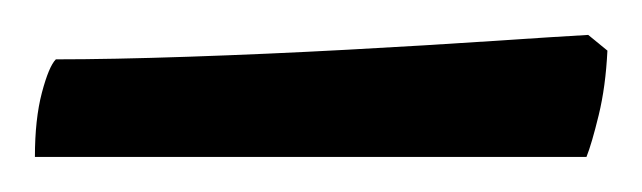

<svg xmlns="http://www.w3.org/2000/svg" viewBox="-20 -674 368 110"><path d="M0 -584.1Q0 -605.7 4 -620.9Q8 -636 12 -640Q43.5 -640 88 -641.5Q132.5 -643 178.7 -645.5Q224.8 -648 262 -650.5Q299.2 -653 317 -654L328 -645Q327 -624.4 323 -608Q319 -591.6 316 -584.1Z"/></svg>

Font: Texturina Medium
Style: Regular
Weight: 500
Designer: Guillermo Torres Carreño
Foundry: Omnibus-Type
Version: Version 1.003